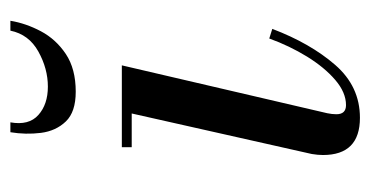

<svg xmlns="http://www.w3.org/2000/svg" viewBox="-196 -524 730 379"><g transform="rotate(-90 169.5 -335.0)"><path d="M117 -680Q110.5 -643.5 131.5 -624.8Q152.5 -606 187.5 -606Q223 -606 256.8 -624.8Q290.5 -643.5 298 -680H317.5Q312.5 -649.5 296.8 -619.8Q281 -590 251.8 -570.5Q222.5 -551 177.5 -551Q137.5 -551 118.8 -570.5Q100 -590 96.2 -619.8Q92.5 -649.5 97.5 -680ZM301.5 -163Q273 -88 230.5 -39Q188 10 126 10Q52.5 10 52.5 -63Q52.5 -73 54.5 -85L134.5 -440.5H68V-460H229.5L135 -54.5Q133 -45 133 -36.5Q133 -17.5 151 -17.5Q176 -17.5 200.8 -38.8Q225.5 -60 246.8 -94.5Q268 -129 282.5 -169Z"/></g></svg>

Font: Bodoni* 11pt
Style: Italic
Weight: 400
Italic angle: -13°
Version: Version 2.3